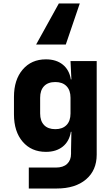

<svg xmlns="http://www.w3.org/2000/svg" viewBox="-20 -900 640 1100"><path d="M145 180V60H300Q342 60 364.5 39Q387 18 387 -19V-40L389 -145H386Q377 -90 339.5 -60Q302 -30 243 -30Q160 -30 110 -88Q60 -146 60 -245V-345Q60 -443 110 -501.5Q160 -560 243 -560Q302 -560 339.5 -530Q377 -500 386 -445H389L384 -550H534V-14Q534 76 472.5 128Q411 180 305 180ZM297 -160Q338 -160 361 -183.5Q384 -207 384 -250V-340Q384 -383 361 -406.5Q338 -430 297 -430Q255 -430 232.5 -406.5Q210 -383 210 -340V-250Q210 -207 232.5 -183.5Q255 -160 297 -160ZM437 -880 357 -645H187L317 -880Z"/></svg>

Font: NKDuy Mono ExtraBold
Style: Regular
Weight: 800
Monospace: yes
Designer: NKDuy
Foundry: NKDuy
Version: Version 2.251; ttfautohint (v1.8.4.7-5d5b)